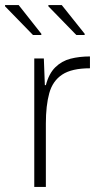

<svg xmlns="http://www.w3.org/2000/svg" viewBox="-39 -742 406 762"><path d="M97 0V-510H135L139 -404H143Q155 -450 180.5 -475Q206 -500 241 -509Q276 -518 318 -518V-471Q246 -471 208 -446Q170 -421 156.5 -372Q143 -323 143 -252V0ZM297 -603H264L153 -717V-722H206L297 -608ZM125 -603H92L-19 -717V-722H35L125 -608Z"/></svg>

Font: Saira Thin ExtraLight
Style: Regular
Weight: 250
Version: Version 1.101